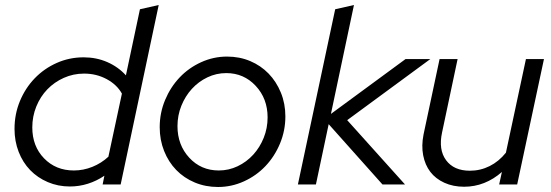

<svg xmlns="http://www.w3.org/2000/svg" viewBox="-20 -737 2203 767"><path d="M390 0 397 -35Q366 -14 331 -3Q296 8 259 8Q212 8 171 -9.5Q130 -27 100.5 -57.5Q71 -88 54.5 -130.5Q38 -173 38 -222Q38 -281 59.5 -333Q81 -385 118.5 -424Q156 -463 206.5 -485.5Q257 -508 314 -508Q365 -508 408.5 -489Q452 -470 483 -436L539 -700L614 -717L462 0ZM109 -228Q109 -153 156 -104.5Q203 -56 275 -56Q313 -56 349 -70.5Q385 -85 413 -111L467 -363Q447 -399 406 -421Q365 -443 316 -443Q273 -443 235 -426Q197 -409 169 -380Q141 -351 125 -311.5Q109 -272 109 -228Z M618 -229Q618 -286 639.5 -337.5Q661 -389 697.5 -427.5Q734 -466 783.5 -488.5Q833 -511 887 -511Q937 -511 979.5 -493Q1022 -475 1053 -443Q1084 -411 1102 -367Q1120 -323 1120 -272Q1120 -215 1098.5 -163.5Q1077 -112 1040.5 -73.5Q1004 -35 954.5 -12.5Q905 10 851 10Q801 10 758 -8Q715 -26 684 -58Q653 -90 635.5 -134Q618 -178 618 -229ZM854 -56Q894 -56 929.5 -73Q965 -90 991.5 -119Q1018 -148 1033.5 -186.5Q1049 -225 1049 -268Q1049 -343 1001.5 -394Q954 -445 884 -445Q844 -445 808.5 -428Q773 -411 746.5 -382Q720 -353 704.5 -314.5Q689 -276 689 -233Q689 -158 736 -107Q783 -56 854 -56Z M1170 0 1319 -700 1394 -717 1302 -282 1600 -501H1699L1367 -257L1598 0H1508L1293 -241L1242 0Z M1808 -501 1746 -208Q1731 -139 1762 -97Q1793 -55 1857 -55Q1899 -55 1936 -73.5Q1973 -92 2001 -127L2081 -501H2153L2046 0H1974L1985 -50Q1952 -21 1914 -6Q1876 9 1834 9Q1790 9 1755 -7Q1720 -23 1699 -50.5Q1678 -78 1670.5 -116.5Q1663 -155 1672 -200L1736 -501Z"/></svg>

Font: Red Hat Display
Style: Italic
Weight: 400
Italic angle: -12°
Designer: Pentagram / MCKL
Foundry: Pentagram / MCKL
Version: Version 1.003; Red Hat Display Italic